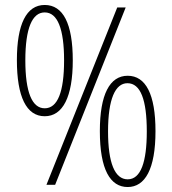

<svg xmlns="http://www.w3.org/2000/svg" viewBox="-20 -744 694 773"><path d="M160 -724C86 -724 48 -646 48 -502C48 -355 86 -276 160 -276C233 -276 273 -354 273 -501C273 -649 234 -724 160 -724ZM486 -714H452L167 0H202ZM160 -694C212 -694 238 -627 238 -501C238 -374 212 -308 160 -308C109 -308 82 -373 82 -501C82 -631 110 -694 160 -694ZM494 -439C422 -439 382 -364 382 -216C382 -61 424 9 494 9C564 9 606 -63 606 -216C606 -364 567 -439 494 -439ZM493 -409C546 -409 571 -342 571 -215C571 -92 547 -22 494 -22C442 -22 415 -89 415 -215C415 -345 444 -409 493 -409Z"/></svg>

Font: Noto Sans Condensed ExtraLight
Style: Regular
Weight: 200
Width: 3
Designer: Monotype Design Team
Foundry: Monotype Imaging Inc.
Version: Version 2.013